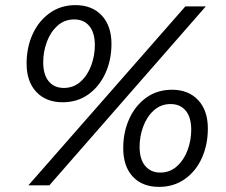

<svg xmlns="http://www.w3.org/2000/svg" viewBox="-20 -725 884 751"><path d="M84 -477Q84 -539 107.5 -591Q131 -643 174.5 -674Q218 -705 275 -705Q340 -705 378 -664.5Q416 -624 416 -553Q416 -491 392.5 -439Q369 -387 326 -356Q283 -325 225 -325Q160 -325 122 -365.5Q84 -406 84 -477ZM705 -700H785L173 0H91ZM351 -548Q351 -597 329.5 -623Q308 -649 270 -649Q232 -649 204.5 -624Q177 -599 163 -560.5Q149 -522 149 -482Q149 -433 170.5 -407Q192 -381 230 -381Q268 -381 295.5 -406Q323 -431 337 -469.5Q351 -508 351 -548ZM462 -146Q462 -208 485.5 -260Q509 -312 552 -343Q595 -374 653 -374Q717 -374 755 -333.5Q793 -293 793 -222Q793 -160 770 -108Q747 -56 703.5 -25Q660 6 602 6Q537 6 499.5 -34Q462 -74 462 -146ZM728 -217Q728 -266 706.5 -292Q685 -318 647 -318Q609 -318 581.5 -293Q554 -268 540 -229.5Q526 -191 526 -151Q526 -102 548 -76Q570 -50 607 -50Q645 -50 672.5 -75Q700 -100 714 -138.5Q728 -177 728 -217Z"/></svg>

Font: Montserrat Alternates Medium
Style: Italic
Weight: 500
Italic angle: -11.3°
Designer: Julieta Ulanovsky
Foundry: Julieta Ulanovsky
Version: Version 7.200